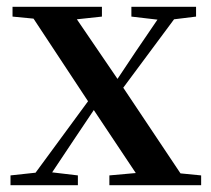

<svg xmlns="http://www.w3.org/2000/svg" viewBox="-20 -547 624 567"><path d="M368 -498 445 -489 381 -395 327 -314 207 -490 281 -498V-527H17V-498L79 -492L240 -248L85 -37L11 -29V0H210V-29L134 -38L202 -140L257 -222L381 -36L303 -29V0H574V-29L513 -35L344 -288L494 -490L559 -498V-527H368Z"/></svg>

Font: Noto Serif CJK JP SemiBold
Style: Regular
Weight: 600
Designer: Ryoko NISHIZUKA 西塚涼子 (kana & ideographs); Frank Grießhammer (Latin, Greek & Cyrillic); Wenlong ZHANG 张文龙 (bopomofo); San
Foundry: Adobe
Version: Version 2.001;hotconv 1.1.0;makeotfexe 2.6.0